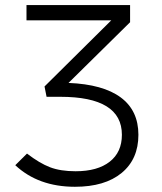

<svg xmlns="http://www.w3.org/2000/svg" viewBox="-20 -713 626 743"><path d="M270 9.8Q128.4 9.8 39.1 -73.7L84.5 -118.7Q132.8 -81.5 173.3 -65.9Q213.9 -50.3 272.5 -50.3Q357.4 -50.3 404.5 -87.2Q451.7 -124 451.7 -191.4Q451.7 -338.4 213.4 -338.4H160.2L152.3 -378.4L410.6 -634.3H82.5V-693.4H483.4V-627L245.1 -392.1Q378.9 -386.7 447.3 -335.9Q515.6 -285.2 515.6 -191.4Q515.6 -97.2 450.7 -43.7Q385.7 9.8 270 9.8Z"/></svg>

Font: Caskaydia Cove Light
Style: Regular
Weight: 300
Monospace: yes
Designer: Aaron Bell
Foundry: Saja Typeworks
Version: Version 4.300; ttfautohint (v1.8.3)